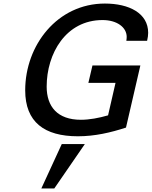

<svg xmlns="http://www.w3.org/2000/svg" viewBox="-20 -755 855 1082"><path d="M122 -246C122 -67 230 13 419 13C515 13 604 -8 690 -36L771 -386H501L478 -288H631L589 -105C537 -90 484 -80 436 -80C304 -80 243 -154 243 -267C243 -453 351 -642 558 -642C639 -642 694 -601 694 -547C694 -540 693 -533 692 -525H809C813 -542 815 -557 815 -570C815 -681 707 -735 571 -735C304 -735 122 -501 122 -246ZM458 57H328L213 307H286Z"/></svg>

Font: Perun Medium Italic
Style: Regular
Weight: 500
Italic angle: -12°
Foundry: Copyright (c) Stefan Peev, Context Ltd, 2016
Version: Version 1.026